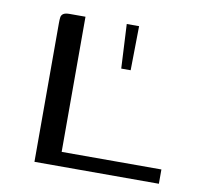

<svg xmlns="http://www.w3.org/2000/svg" viewBox="-59 -521 596 582"><g transform="rotate(10 238.5 -230.0)"><path d="M159 -460V-44H466V0H83V-427Q83 -438 84 -445Q85 -452 91 -456Q97 -460 110 -460ZM293 -324 286 -460H324L322 -324Z"/></g></svg>

Font: Genos
Style: Regular
Weight: 400
Designer: Robert E. Leuschke
Foundry: Robert E. Leuschke
Version: Version 1.010